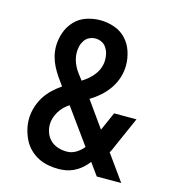

<svg xmlns="http://www.w3.org/2000/svg" viewBox="-105 -766 760 862"><g transform="rotate(15 275.0 -335.0)"><path d="M246 12Q222 12 197.5 7.5Q173 3 151.5 -8Q130 -19 112 -36.5Q94 -54 83 -76Q72 -98 66 -122Q60 -146 60 -170Q60 -197 68 -224Q76 -251 90 -274Q104 -297 124 -316Q144 -335 166 -350Q152 -369 139 -388Q126 -407 115.5 -427.5Q105 -448 99 -471Q93 -494 93 -517Q93 -550 104 -581.5Q115 -613 137.5 -637Q160 -661 191.5 -671.5Q223 -682 256 -682Q289 -682 321 -671Q353 -660 375.5 -636Q398 -612 408.5 -580Q419 -548 419 -516Q419 -486 410 -458Q401 -430 384.5 -406Q368 -382 346 -362.5Q324 -343 299 -328Q300 -327 301 -325.5Q302 -324 303 -323L385 -208L423 -294H527L462 -147Q459 -140 456 -133Q453 -126 449 -120L535 0H421L380 -57Q359 -28 328 -9.5Q297 9 262 11ZM244 -398Q260 -408 274 -420Q288 -432 299 -447Q310 -462 316 -479.5Q322 -497 322 -515Q322 -530 318.5 -544.5Q315 -559 306.5 -571.5Q298 -584 284.5 -590.5Q271 -597 256 -597Q241 -597 227.5 -590.5Q214 -584 205.5 -571.5Q197 -559 193.5 -544.5Q190 -530 190 -515Q190 -498 194.5 -482Q199 -466 206.5 -451.5Q214 -437 224 -424Q234 -411 244 -398ZM261 -73Q284 -73 304 -85Q324 -97 338 -115L224 -273Q223 -274 222 -275.5Q221 -277 221 -278Q207 -269 195.5 -257.5Q184 -246 175.5 -232Q167 -218 162 -202.5Q157 -187 157 -171Q157 -151 164.5 -131.5Q172 -112 187 -98.5Q202 -85 221.5 -79Q241 -73 261 -73Z"/></g></svg>

Font: Lode Dark Term
Style: Bold
Weight: 700
Monospace: yes
Designer: Belleve Invis
Foundry: Belleve Invis
Version: Version 29.2.0